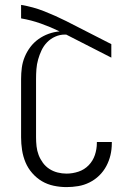

<svg xmlns="http://www.w3.org/2000/svg" viewBox="-20 -755 540 783"><path d="M251 8Q225 8 199 2.5Q173 -3 151 -16Q129 -29 111.5 -49Q94 -69 84 -93Q74 -117 70 -143Q66 -169 66 -195V-433Q66 -456 69 -479Q72 -502 81 -523.5Q90 -545 104 -563.5Q118 -582 137 -595.5Q156 -609 178 -617Q200 -625 223 -627Q186 -645 146.5 -659Q107 -673 66 -680V-735Q115 -727 160.5 -709Q206 -691 250 -669L434 -575V-520L250 -614H244Q224 -614 205 -605.5Q186 -597 172 -582.5Q158 -568 149.5 -550Q141 -532 135.5 -512.5Q130 -493 128.5 -473Q127 -453 127 -433V-195Q127 -177 129 -158.5Q131 -140 137.5 -123Q144 -106 155 -91Q166 -76 181.5 -66Q197 -56 215 -51.5Q233 -47 251 -47Q276 -47 300 -55Q324 -63 341.5 -81Q359 -99 367 -123Q375 -147 375 -172V-176H436V-171Q436 -146 430.5 -122.5Q425 -99 413.5 -77.5Q402 -56 384.5 -39Q367 -22 345 -11Q323 0 299 4Q275 8 251 8Z"/></svg>

Font: Iosevka Term Curly Light
Style: Regular
Weight: 300
Designer: Belleve Invis
Foundry: Belleve Invis
Version: Version 32.3.0